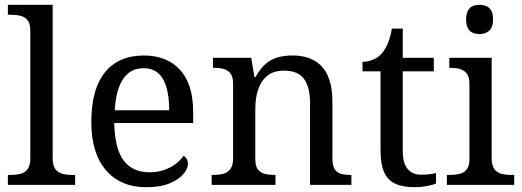

<svg xmlns="http://www.w3.org/2000/svg" viewBox="-20 -780 2202 810"><path d="M296.9 0H13.2V-42H25.9Q48.3 -42 67.1 -46.9Q85.9 -51.8 96.9 -67.1Q107.9 -82.5 107.9 -113.8V-649.9Q107.9 -679.7 96.7 -694.1Q85.4 -708.5 66.7 -713.1Q47.9 -717.8 25.9 -717.8H13.2V-759.8H202.1V-113.8Q202.1 -82.5 213.1 -67.1Q224.1 -51.8 242.9 -46.9Q261.7 -42 284.2 -42H296.9Z M597.2 9.8Q488.3 9.8 426.8 -62.3Q365.2 -134.3 365.2 -264.2Q365.2 -404.3 422.9 -475.1Q480.5 -545.9 586.9 -545.9Q683.6 -545.9 739.3 -485.6Q794.9 -425.3 794.9 -307.1V-261.2H461.9Q464.4 -152.3 501.7 -102.8Q539.1 -53.2 610.8 -53.2Q645.5 -53.2 673.3 -63.2Q701.2 -73.2 721.7 -88.9Q742.2 -104.5 753.9 -123Q761.2 -119.6 767.1 -110.6Q772.9 -101.6 772.9 -88.9Q772.9 -68.8 753.9 -45.9Q734.9 -22.9 695.8 -6.6Q656.7 9.8 597.2 9.8ZM693.8 -314.9Q693.8 -368.2 683.3 -408Q672.9 -447.8 648.9 -470Q625 -492.2 585 -492.2Q529.8 -492.2 499.5 -446.8Q469.2 -401.4 463.9 -314.9Z M1462.4 0H1288.1V-345.2Q1288.1 -410.2 1263.4 -446Q1238.8 -481.9 1178.2 -481.9Q1132.8 -481.9 1106.4 -459.5Q1057.1 -417.5 1057.1 -319.8V-108.9Q1057.1 -79.6 1068.1 -65.2Q1079.1 -50.8 1097.2 -46.4Q1115.2 -42 1142.1 -42V0H873V-42Q903.8 -42 922.4 -46.9Q940.9 -51.8 952.1 -67.1Q963.4 -82.5 963.4 -113.8V-425.8Q963.4 -455.6 952.4 -470Q941.4 -484.4 923.3 -489.3Q905.3 -494.1 878.4 -494.1V-536.1H1040L1053.2 -455.1H1058.1Q1078.6 -492.2 1102.5 -512Q1126.5 -531.7 1154.3 -538.8Q1182.1 -545.9 1214.4 -545.9Q1266.6 -545.9 1304.2 -525.4Q1382.3 -483.4 1382.3 -350.1V-113.8Q1382.3 -82.5 1391.6 -67.1Q1400.9 -51.8 1417.7 -46.9Q1434.6 -42 1462.4 -42Z M1730.5 9.8Q1679.7 9.8 1647.7 -4.9Q1615.7 -19.5 1600.6 -53.5Q1585.4 -87.4 1585.4 -145V-479H1509.3V-519Q1527.3 -519 1548.8 -526.4Q1570.3 -533.7 1587.4 -550.8Q1620.1 -585 1633.3 -659.2H1679.2V-536.1H1810.1V-479H1679.2V-142.1Q1679.2 -90.8 1700 -66.9Q1720.7 -43 1755.4 -43Q1791 -43 1819.3 -49.8V-5.9Q1805.7 0.5 1780 5.1Q1754.4 9.8 1730.5 9.8Z M2003.4 -636.2Q1946.3 -636.2 1946.3 -698.2Q1946.3 -759.8 2003.4 -759.8Q2018.6 -759.8 2031.7 -754.2Q2044.9 -748.5 2052.5 -735.1Q2060.1 -721.7 2060.1 -698.2Q2060.1 -663.6 2043.2 -649.9Q2026.4 -636.2 2003.4 -636.2ZM2149.4 0H1865.2V-42H1878.4Q1900.4 -42 1918.9 -46.4Q1937.5 -50.8 1949 -65.2Q1960.4 -79.6 1960.4 -108.9V-425.8Q1960.4 -455.6 1949 -470Q1937.5 -484.4 1918.9 -489.3Q1900.4 -494.1 1875.5 -494.1V-536.1H2054.2V-113.8Q2054.2 -82.5 2065.4 -67.1Q2076.7 -51.8 2095.2 -46.9Q2113.8 -42 2136.2 -42H2149.4Z"/></svg>

Font: Satisar Sharada
Style: Regular
Weight: 400
Designer: Vinodh Rajan & Sunil Mahnoori
Version: 2.2